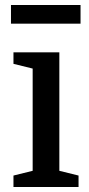

<svg xmlns="http://www.w3.org/2000/svg" viewBox="-20 -750 358 770"><path d="M111 -475 34 -494V-540H218V-65L295 -46V0H34V-46L111 -65ZM24 -655V-730H303V-655Z"/></svg>

Font: Domine Medium
Style: Regular
Weight: 500
Designer: Pablo Impallari, Rodrigo Fuenzalida, Brenda Gallo
Foundry: Pablo Impallari, Rodrigo Fuenzalida, Brenda Gallo
Version: Version 2.000